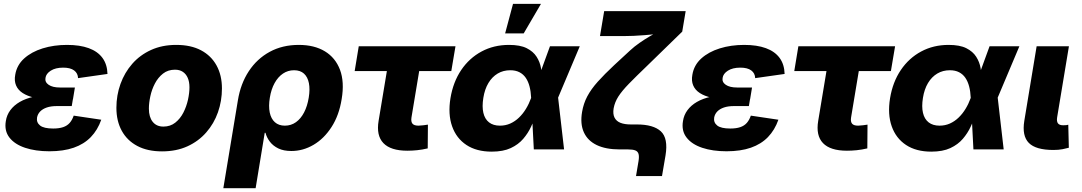

<svg xmlns="http://www.w3.org/2000/svg" viewBox="-20 -786 5692 1010"><path d="M239.7 9.8Q167 9.8 112.1 -8.5Q57.1 -26.9 29.5 -62.5Q2 -98.1 10.7 -149.4Q15.6 -181.2 34.4 -206.5Q53.2 -231.9 84 -249.8Q114.7 -267.6 157.2 -277.1Q199.7 -286.6 252.9 -286.6H367.2L357.4 -228H278.8Q248 -228 226.1 -220.5Q204.1 -212.9 191.2 -199.5Q178.2 -186 174.8 -167.5Q170.9 -141.6 190.9 -125.7Q210.9 -109.9 259.8 -109.9Q291 -109.9 312.3 -117.2Q333.5 -124.5 346.7 -139.6Q359.9 -154.8 367.7 -177.7L512.7 -156.2Q493.7 -102.1 457.8 -64.9Q421.9 -27.8 367.9 -9Q314 9.8 239.7 9.8ZM250 -263.7Q200.2 -263.7 162.4 -272Q124.5 -280.3 99.6 -296.4Q74.7 -312.5 64.5 -336.7Q54.2 -360.8 60.1 -392.6Q68.4 -443.4 106.9 -478.3Q145.5 -513.2 204.3 -531.5Q263.2 -549.8 332.5 -549.8Q399.9 -549.8 446.8 -532.7Q493.7 -515.6 518.8 -481.7Q543.9 -447.8 545.4 -397L390.6 -375Q389.6 -400.9 369.9 -415.5Q350.1 -430.2 312.5 -430.2Q272 -430.2 247.1 -414.3Q222.2 -398.4 219.2 -376Q215.3 -354 236.1 -339.8Q256.8 -325.7 294.9 -325.7H374L363.8 -263.7Z M832.5 10.3Q755.9 10.3 702.4 -18.1Q648.9 -46.4 620.6 -97.9Q592.3 -149.4 592.3 -218.8Q592.3 -284.7 613.8 -344.5Q635.3 -404.3 675.8 -450.4Q716.3 -496.6 774.7 -523.2Q833 -549.8 907.2 -549.8Q983.9 -549.8 1037.4 -521.5Q1090.8 -493.2 1119.1 -441.7Q1147.5 -390.1 1147.5 -320.8Q1147.5 -254.9 1126.5 -195.3Q1105.5 -135.7 1064.9 -89.4Q1024.4 -43 966.1 -16.4Q907.7 10.3 832.5 10.3ZM839.4 -120.1Q876 -120.1 902.1 -140.9Q928.2 -161.6 944.6 -193.6Q960.9 -225.6 968.8 -261.2Q976.6 -296.9 976.6 -326.7Q976.6 -356 967.5 -376.5Q958.5 -397 941.7 -408.2Q924.8 -419.4 900.4 -419.4Q863.8 -419.4 837.6 -398.9Q811.5 -378.4 794.9 -346.7Q778.3 -314.9 770.8 -279.5Q763.2 -244.1 763.2 -214.4Q763.2 -170.4 783.2 -145.3Q803.2 -120.1 839.4 -120.1Z M1154.8 204.1 1231.4 -258.3Q1245.6 -345.7 1288.8 -411.4Q1332 -477.1 1398.9 -513.4Q1465.8 -549.8 1551.8 -549.8Q1633.3 -549.8 1689 -516.1Q1744.6 -482.4 1768.6 -418.7Q1792.5 -355 1777.3 -264.6Q1763.7 -179.2 1724.1 -117.9Q1684.6 -56.6 1629.4 -24.2Q1574.2 8.3 1512.7 8.3Q1472.2 8.3 1444.3 -5.1Q1416.5 -18.6 1399.9 -40.3Q1383.3 -62 1376.5 -87.4H1372.6L1324.7 204.1ZM1478.5 -125Q1511.2 -125 1536.9 -143.3Q1562.5 -161.6 1579.6 -194.6Q1596.7 -227.5 1604 -272Q1611.3 -315.9 1605 -348.4Q1598.6 -380.9 1579.1 -398.7Q1559.6 -416.5 1526.9 -416.5Q1494.6 -416.5 1468.5 -398.9Q1442.4 -381.3 1424.6 -349.1Q1406.7 -316.9 1399.4 -272Q1392.1 -227.5 1398.9 -194.3Q1405.8 -161.1 1426 -143.1Q1446.3 -125 1478.5 -125Z M2122.6 6.8Q2035.2 6.8 1996.8 -33.2Q1958.5 -73.2 1971.7 -150.9L2015.1 -412.1H1845.7L1867.2 -542.5H2376L2354 -412.1H2185.1L2144.5 -168Q2141.1 -146 2149.7 -135.5Q2158.2 -125 2181.6 -125Q2190.9 -125 2207 -127Q2223.1 -128.9 2231 -130.4L2230 -5.4Q2200.7 1.5 2173.8 4.2Q2147 6.8 2122.6 6.8Z M2566.4 11.7Q2486.8 11.7 2433.6 -23.4Q2380.4 -58.6 2358.2 -121.8Q2335.9 -185.1 2349.6 -269.5Q2363.8 -355 2406.2 -417.7Q2448.7 -480.5 2513.2 -515.1Q2577.6 -549.8 2657.7 -549.8Q2716.3 -549.8 2750.7 -532.5Q2785.2 -515.1 2802.7 -487.5Q2820.3 -460 2825.9 -427.7Q2831.5 -395.5 2832.5 -366.2H2883.3L2915.5 -275.4L2947.3 0H2788.1L2773.9 -272.5Q2772.5 -304.7 2765.6 -331.1Q2758.8 -357.4 2745.8 -376.5Q2732.9 -395.5 2712.6 -406Q2692.4 -416.5 2664.1 -416.5Q2627.4 -416.5 2598.1 -399.2Q2568.8 -381.8 2549.3 -349.4Q2529.8 -316.9 2522.5 -271Q2515.1 -225.1 2522.7 -192.4Q2530.3 -159.7 2552.5 -142.3Q2574.7 -125 2609.9 -125Q2639.2 -125 2664.3 -136.2Q2689.5 -147.5 2710.2 -167.5Q2731 -187.5 2746.8 -213.6Q2762.7 -239.7 2773.4 -269.5L2873 -542.5H3029.8L2914.6 -269.5L2852.5 -183.1H2800.3Q2789.1 -152.8 2773.4 -119.1Q2757.8 -85.4 2732.4 -55.7Q2707 -25.9 2667 -7.1Q2627 11.7 2566.4 11.7ZM2637.2 -610.4 2678.7 -765.6H2825.7L2734.9 -610.4Z M3325.7 140.1 3338.9 61.5Q3342.8 37.6 3339.1 24.2Q3335.4 10.7 3322.3 5.4Q3309.1 0 3283.7 0H3239.7Q3167 0 3119.1 -22.9Q3071.3 -45.9 3051.3 -90.1Q3031.2 -134.3 3042 -197.3Q3049.3 -241.2 3069.3 -279.1Q3089.4 -316.9 3124.5 -356.2Q3159.7 -395.5 3211.4 -443.8L3294.4 -520.5Q3316.4 -541 3343.8 -560.1Q3371.1 -579.1 3399.7 -595.9Q3428.2 -612.8 3453.6 -626.2Q3479 -639.6 3496.6 -647.9L3472.7 -611.3Q3454.6 -608.9 3428 -606.2Q3401.4 -603.5 3371.6 -601.1Q3341.8 -598.6 3313 -597.4Q3284.2 -596.2 3261.2 -596.2H3136.2L3158.2 -727.5H3586.9L3568.8 -619.6L3383.8 -439.5Q3325.7 -383.8 3288.6 -345.7Q3251.5 -307.6 3232.7 -278.1Q3213.9 -248.5 3208 -216.3Q3203.1 -186.5 3212.6 -167.5Q3222.2 -148.4 3243.9 -139.9Q3265.6 -131.3 3298.8 -131.3H3330.1Q3417.5 -131.3 3456.5 -95Q3495.6 -58.6 3481 31.2L3462.4 140.1Z M3801.8 9.8Q3729 9.8 3674.1 -8.5Q3619.1 -26.9 3591.6 -62.5Q3564 -98.1 3572.8 -149.4Q3577.6 -181.2 3596.4 -206.5Q3615.2 -231.9 3646 -249.8Q3676.8 -267.6 3719.2 -277.1Q3761.7 -286.6 3814.9 -286.6H3929.2L3919.4 -228H3840.8Q3810.1 -228 3788.1 -220.5Q3766.1 -212.9 3753.2 -199.5Q3740.2 -186 3736.8 -167.5Q3732.9 -141.6 3752.9 -125.7Q3772.9 -109.9 3821.8 -109.9Q3853 -109.9 3874.3 -117.2Q3895.5 -124.5 3908.7 -139.6Q3921.9 -154.8 3929.7 -177.7L4074.7 -156.2Q4055.7 -102.1 4019.8 -64.9Q3983.9 -27.8 3929.9 -9Q3876 9.8 3801.8 9.8ZM3812 -263.7Q3762.2 -263.7 3724.4 -272Q3686.5 -280.3 3661.6 -296.4Q3636.7 -312.5 3626.5 -336.7Q3616.2 -360.8 3622.1 -392.6Q3630.4 -443.4 3668.9 -478.3Q3707.5 -513.2 3766.4 -531.5Q3825.2 -549.8 3894.5 -549.8Q3961.9 -549.8 4008.8 -532.7Q4055.7 -515.6 4080.8 -481.7Q4106 -447.8 4107.4 -397L3952.6 -375Q3951.7 -400.9 3931.9 -415.5Q3912.1 -430.2 3874.5 -430.2Q3834 -430.2 3809.1 -414.3Q3784.2 -398.4 3781.2 -376Q3777.3 -354 3798.1 -339.8Q3818.8 -325.7 3856.9 -325.7H3936L3925.8 -263.7Z M4435.1 6.8Q4347.7 6.8 4309.3 -33.2Q4271 -73.2 4284.2 -150.9L4327.6 -412.1H4158.2L4179.7 -542.5H4688.5L4666.5 -412.1H4497.6L4457 -168Q4453.6 -146 4462.2 -135.5Q4470.7 -125 4494.1 -125Q4503.4 -125 4519.5 -127Q4535.6 -128.9 4543.5 -130.4L4542.5 -5.4Q4513.2 1.5 4486.3 4.2Q4459.5 6.8 4435.1 6.8Z M4878.9 11.7Q4799.3 11.7 4746.1 -23.4Q4692.9 -58.6 4670.7 -121.8Q4648.4 -185.1 4662.1 -269.5Q4676.3 -355 4718.8 -417.7Q4761.2 -480.5 4825.7 -515.1Q4890.1 -549.8 4970.2 -549.8Q5028.8 -549.8 5063.2 -532.5Q5097.7 -515.1 5115.2 -487.5Q5132.8 -460 5138.4 -427.7Q5144 -395.5 5145 -366.2H5195.8L5228 -275.4L5259.8 0H5100.6L5086.4 -272.5Q5085 -304.7 5078.1 -331.1Q5071.3 -357.4 5058.3 -376.5Q5045.4 -395.5 5025.1 -406Q5004.9 -416.5 4976.6 -416.5Q4939.9 -416.5 4910.6 -399.2Q4881.3 -381.8 4861.8 -349.4Q4842.3 -316.9 4835 -271Q4827.6 -225.1 4835.2 -192.4Q4842.8 -159.7 4865 -142.3Q4887.2 -125 4922.4 -125Q4951.7 -125 4976.8 -136.2Q5002 -147.5 5022.7 -167.5Q5043.5 -187.5 5059.3 -213.6Q5075.2 -239.7 5085.9 -269.5L5185.5 -542.5H5342.3L5227.1 -269.5L5165 -183.1H5112.8Q5101.6 -152.8 5085.9 -119.1Q5070.3 -85.4 5044.9 -55.7Q5019.5 -25.9 4979.5 -7.1Q4939.5 11.7 4878.9 11.7Z M5521.5 2.9Q5428.7 2.9 5392.1 -34.2Q5355.5 -71.3 5368.2 -149.9L5433.1 -542.5H5603L5541 -168.9Q5537.6 -147.5 5545.2 -137.2Q5552.7 -127 5572.8 -127Q5583 -127 5589.4 -127.7Q5595.7 -128.4 5599.6 -129.9L5602.5 -8.8Q5590.8 -5.4 5569.6 -1.2Q5548.3 2.9 5521.5 2.9Z"/></svg>

Font: Inter 16pt ExtraBold
Style: Italic
Weight: 800
Italic angle: -9.3988°
Version: Version 4.001;git-66647c0bb